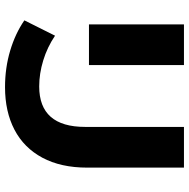

<svg xmlns="http://www.w3.org/2000/svg" viewBox="-14 -726 752 764"><g transform="rotate(90 362.0 -344.0)"><path d="M61 -65 122 -187Q168 -156 220.5 -140Q273 -124 324 -124Q485 -124 485 -307V-700H647V-315Q647 -210 607.5 -136.5Q568 -63 496 -25.5Q424 12 327 12Q250 12 181.5 -8.5Q113 -29 61 -65ZM77 -700H239V-322H77Z"/></g></svg>

Font: Idrija
Style: Bold
Weight: 700
Designer: Julieta Ulanovsky
Foundry: Julieta Ulanovsky
Version: Version 7.200